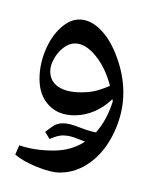

<svg xmlns="http://www.w3.org/2000/svg" viewBox="-20 -409 508 681"><path d="M192.9 203.1Q160.6 203.1 110.8 182.9Q61 162.6 34.2 139.2L48.3 106.4Q102.1 125 169.9 125Q233.4 125 281.7 93.3L257.3 84Q228.5 71.3 202.6 71.3Q184.6 71.3 155.8 84L140.1 58.6Q165.5 38.6 177.2 33.4Q189 28.3 203.6 28.3Q226.1 28.3 262.7 43Q296.9 56.6 320.3 60.5Q358.9 17.6 379.9 -48.8L378.9 -57.1L377 -55.7Q350.1 -29.8 315.7 -14.9Q281.2 0 244.6 0Q187 0 153.6 -35.4Q120.1 -70.8 120.1 -128.9Q120.1 -179.7 140.6 -229.5Q161.1 -279.3 194.3 -309.6Q227.5 -339.8 261.2 -339.8Q299.8 -339.8 335.2 -305.2Q370.6 -270.5 394 -206.8Q417.5 -143.1 417.5 -80.6Q417.5 -9.8 385.7 58.6Q354 127 302.7 165Q251.5 203.1 192.9 203.1ZM245.6 -254.9Q225.1 -254.9 204.8 -239.5Q184.6 -224.1 171.4 -200.4Q158.2 -176.8 158.2 -156.7Q158.2 -120.6 187 -101.1Q215.8 -81.5 268.6 -81.5Q293.5 -81.5 314.2 -85.7Q335 -89.8 370.1 -104.5Q353 -169.9 317.9 -212.4Q282.7 -254.9 245.6 -254.9ZM256.3 -388.7ZM192.4 252Z"/></svg>

Font: Noto Naskh Arabic
Style: Regular
Weight: 400
Designer: Monotype Design team
Foundry: Monotype Imaging Inc.
Version: Version 1.01